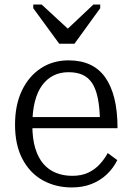

<svg xmlns="http://www.w3.org/2000/svg" viewBox="-20 -812 580 843"><path d="M240 -620H307L420 -776V-792H390L249 -659L305 -661L163 -792H126V-776ZM122 -263Q122 -203 135 -160.5Q148 -118 171.5 -91.5Q195 -65 227 -52.5Q259 -40 297 -40Q338 -40 367.5 -54Q397 -68 418 -91Q439 -114 453 -140L495 -109Q478 -74 449 -46.5Q420 -19 381.5 -4Q343 11 295 11Q225 11 168.5 -20Q112 -51 79 -113Q46 -175 46 -264Q46 -351 76 -414Q106 -477 159 -512Q212 -547 281 -547Q335 -547 375 -528.5Q415 -510 441.5 -473Q468 -436 482 -380.5Q496 -325 496 -249H102V-298H442L419 -279Q418 -339 409.5 -380.5Q401 -422 384.5 -447Q368 -472 342.5 -483.5Q317 -495 281 -495Q244 -495 215 -480.5Q186 -466 165 -437.5Q144 -409 133 -365.5Q122 -322 122 -263Z"/></svg>

Font: Roboto Serif SemiCondensed Light
Style: Regular
Weight: 300
Width: 4
Designer: Greg Gazdowicz
Foundry: Commercial Type
Version: Version 1.007